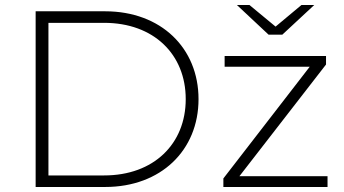

<svg xmlns="http://www.w3.org/2000/svg" viewBox="-20 -745 1369 765"><path d="M1232 -725C1232 -725 1105 -607 1105 -607C1105 -607 1050 -607 1050 -607C1050 -607 924 -725 924 -725C924 -725 974 -725 974 -725C974 -725 1078 -639 1078 -639C1078 -639 1181 -725 1181 -725C1181 -725 1232 -725 1232 -725ZM122 -700C122 -700 399 -700 399 -700C621 -700 771 -554 771 -350C771 -146 621 0 399 0C399 0 122 0 122 0C122 0 122 -700 122 -700ZM173 -46C173 -46 395 -46 395 -46C593 -46 720 -172 720 -350C720 -528 593 -654 395 -654C395 -654 173 -654 173 -654C173 -654 173 -46 173 -46ZM1279 -488C1279 -488 934 -43 934 -43C934 -43 1285 -43 1285 -43C1285 -43 1285 0 1285 0C1285 0 870 0 870 0C870 0 870 -34 870 -34C870 -34 1214 -479 1214 -479C1214 -479 875 -479 875 -479C875 -479 875 -522 875 -522C875 -522 1279 -522 1279 -522C1279 -522 1279 -488 1279 -488Z"/></svg>

Font: TamingNoise
Style: Regular
Weight: 500
Designer: Julieta Ulanovsky
Foundry: Julieta Ulanovsky
Version: ""